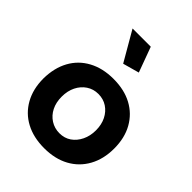

<svg xmlns="http://www.w3.org/2000/svg" viewBox="-216 -870 998 998"><g transform="rotate(45 283.5 -370.5)"><path d="M284 12Q205 12 147 -19Q89 -50 57 -107.5Q25 -165 25 -242Q26 -320 57.5 -377.5Q89 -435 147.5 -466.5Q206 -498 284 -498Q364 -498 421.5 -467Q479 -436 511 -379Q543 -322 543 -244Q543 -167 511 -109Q479 -51 421 -19.5Q363 12 284 12ZM285 -99Q322 -99 349.5 -118Q377 -137 393 -170Q409 -203 409 -244Q409 -286 393 -318Q377 -350 349 -368.5Q321 -387 284 -387Q248 -387 219.5 -368Q191 -349 175 -316.5Q159 -284 159 -242Q159 -200 175 -168Q191 -136 220 -117.5Q249 -99 285 -99ZM264 -589 354 -614 303 -753H169Z"/></g></svg>

Font: Catamaran
Style: Bold
Weight: 700
Designer: Pria Ravichandran
Version: Version 2.000